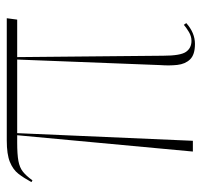

<svg xmlns="http://www.w3.org/2000/svg" viewBox="-34 -542 582 553"><g transform="rotate(-90 256.5 -265.0)"><path d="M97 0 144 -506H123Q89 -506 70 -502.5Q51 -499 39 -489.5Q27 -480 14 -462L9 -465Q21 -487 33 -502.5Q45 -518 67 -527Q89 -536 129 -536H481L477 -506H369L373 -86Q373 -36 384 -20Q395 -4 416 -4Q429 -4 441.5 -11.5Q454 -19 462 -26L467 -19Q439 6 407 6Q376 6 362.5 -8Q349 -22 346.5 -45Q344 -68 346 -94L362 -506H150L128 0Z"/></g></svg>

Font: Noto Serif Display Condensed Thin
Style: Regular
Weight: 100
Width: 3
Designer: Monotype Design Team
Foundry: Monotype Imaging Inc.
Version: Version 2.009